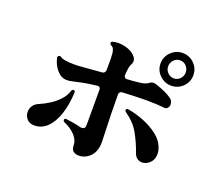

<svg xmlns="http://www.w3.org/2000/svg" viewBox="-126 -956 1252 1111"><g transform="rotate(20 500.0 -400.0)"><path d="M456 -18Q436 -18 423 -28.5Q410 -39 410 -63Q410 -95 383.5 -124Q357 -153 312 -172Q306 -175 306 -182Q306 -194 319 -192Q339 -190 365 -185.5Q391 -181 408 -176Q411 -175 414 -175Q417 -175 419 -175Q440 -175 440 -199V-419Q440 -427 434.5 -431.5Q429 -436 422 -435Q362 -428 329 -421Q296 -414 277.5 -409.5Q259 -405 242 -405Q208 -405 181.5 -435.5Q155 -466 146 -508V-510Q146 -517 151 -520Q159 -525 165 -520Q176 -512 199 -508.5Q222 -505 249 -505Q258 -505 267 -505Q276 -505 285 -506L422 -517Q430 -518 435 -524Q440 -530 440 -537V-610Q440 -644 434 -661Q428 -678 416 -682Q408 -685 408 -694Q408 -702 416 -704Q433 -709 452 -709Q479 -709 509 -699Q539 -689 558 -667Q569 -654 569 -640Q569 -627 561 -614Q556 -604 553.5 -586.5Q551 -569 550 -546Q550 -539 555.5 -533.5Q561 -528 568 -529L600 -531Q638 -534 661 -538Q684 -542 700 -555Q710 -562 724 -562Q730 -562 751 -554.5Q772 -547 796.5 -536Q821 -525 837 -513Q848 -506 852 -496Q856 -486 856 -477Q856 -464 847.5 -454.5Q839 -445 824 -448Q806 -450 778.5 -451.5Q751 -453 718 -453Q683 -453 644.5 -451.5Q606 -450 568 -448Q561 -448 555.5 -442.5Q550 -437 550 -429Q551 -296 554 -229Q557 -162 557 -138Q557 -80 527 -49Q497 -18 456 -18ZM821 -581Q780 -581 750 -610.5Q720 -640 720 -681Q720 -723 750 -752.5Q780 -782 821 -782Q863 -782 892.5 -752.5Q922 -723 922 -681Q922 -640 892.5 -610.5Q863 -581 821 -581ZM764 -145Q745 -201 715.5 -254.5Q686 -308 627 -349Q622 -352 622 -358Q622 -364 627 -366.5Q632 -369 636 -368Q688 -359 737 -339Q786 -319 822.5 -290.5Q859 -262 873 -227Q883 -204 883 -182Q883 -147 861 -126.5Q839 -106 814 -106Q798 -106 784.5 -115.5Q771 -125 764 -145ZM155 -94Q125 -94 109 -113Q93 -132 93 -156Q93 -175 104 -192.5Q115 -210 137 -219Q168 -232 199 -251.5Q230 -271 254.5 -297.5Q279 -324 289 -357Q292 -366 301 -364Q310 -364 310 -354Q307 -278 287.5 -219Q268 -160 234.5 -127Q201 -94 155 -94ZM821 -626Q844 -626 859.5 -642.5Q875 -659 875 -681Q875 -704 859.5 -720.5Q844 -737 821 -737Q799 -737 783 -720.5Q767 -704 767 -681Q767 -659 783 -642.5Q799 -626 821 -626Z"/></g></svg>

Font: Zen Antique Soft
Style: Regular
Weight: 400
Designer: Yoshimichi Ohira
Foundry: Positype
Version: Version 1.001